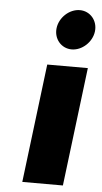

<svg xmlns="http://www.w3.org/2000/svg" viewBox="-55 -813 449 848"><g transform="rotate(5 169.5 -389.0)"><path d="M77 0H257L321.6 -526H141.6ZM168.7 -690C162.8 -642 196.9 -602 242.9 -602C288.9 -602 332.8 -642 338.7 -690C344.6 -738 310.5 -778 264.5 -778C218.5 -778 174.6 -738 168.7 -690Z"/></g></svg>

Font: Hussar
Style: BdSuprExtOblOne
Weight: 700
Foundry: Cannot Into Space Fonts
Version: Version 2.00